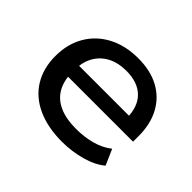

<svg xmlns="http://www.w3.org/2000/svg" viewBox="-116 -679 866 866"><g transform="rotate(45 317.5 -246.0)"><path d="M354 9Q263 9 196.5 -21.5Q130 -52 95 -109Q60 -166 60 -244Q60 -320 93.5 -378Q127 -436 188.5 -468.5Q250 -501 332 -501Q410 -501 465.5 -471Q521 -441 551 -385.5Q581 -330 581 -253V-218H145V-288H506L486 -270Q486 -345 446.5 -384Q407 -423 334 -423Q282 -423 244 -403Q206 -383 185.5 -346Q165 -309 165 -257V-248Q165 -192 186.5 -154Q208 -116 251 -96.5Q294 -77 359 -77Q409 -77 455 -89Q501 -101 537 -129L570 -54Q533 -23 474.5 -7Q416 9 354 9Z"/></g></svg>

Font: Nunito Sans 10pt SemiExpanded SemiBold
Style: Regular
Weight: 600
Width: 6
Designer: Vernon Adams
Foundry: Vernon Adams
Version: Version 3.101;gftools[0.9.27]